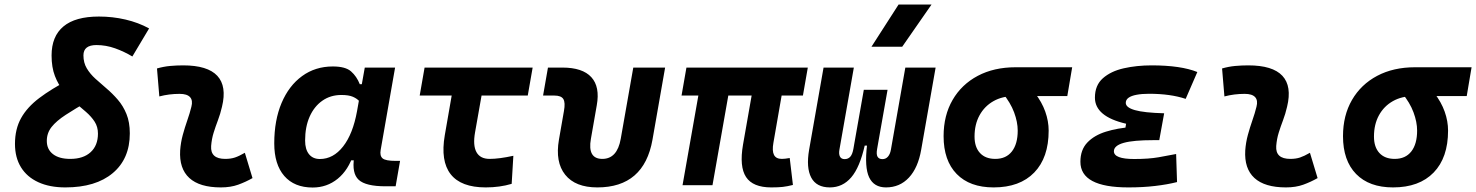

<svg xmlns="http://www.w3.org/2000/svg" viewBox="-20 -815 6497 845"><path d="M267.6 9.8Q198.2 9.8 148.4 -13.2Q98.6 -36.1 72.3 -78.9Q45.9 -121.6 45.9 -181.6Q45.9 -247.1 72.8 -295.2Q99.6 -343.3 152.8 -383.5Q206.1 -423.8 284.2 -464.4L371.6 -371.6Q310.5 -336.4 269.3 -309.6Q228 -282.7 207 -256.1Q186 -229.5 186 -194.8Q186 -157.7 213.1 -136.7Q240.2 -115.7 289.1 -115.7Q346.7 -115.7 378.9 -145.3Q411.1 -174.8 411.1 -227.1Q411.1 -256.8 396.5 -279.5Q381.8 -302.2 358.4 -322.5Q335 -342.8 309.1 -364.7Q283.2 -386.7 259.8 -414.6Q236.3 -442.4 221.7 -480.5Q207 -518.6 207 -570.8Q207 -655.3 259.3 -698.7Q311.5 -742.2 415.5 -742.2Q475.6 -742.2 532.2 -729Q588.9 -715.8 636.2 -689.9L562.5 -566.4Q526.9 -587.9 486.6 -602.3Q446.3 -616.7 404.3 -616.7Q376 -616.7 361.6 -605.5Q347.2 -594.2 347.2 -571.3Q347.2 -539.1 361.8 -514.4Q376.5 -489.7 399.9 -468.5Q423.3 -447.3 449.2 -425.3Q475.1 -403.3 498.5 -376.2Q522 -349.1 536.6 -313.2Q551.3 -277.3 551.3 -228Q551.3 -116.2 476.3 -53.2Q401.4 9.8 267.6 9.8Z M1057.6 -142.6 1091.3 -31.2Q1061.5 -14.2 1028.3 -2.2Q995.1 9.8 952.1 9.8Q858.4 9.8 813.2 -31.7Q768.1 -73.2 772.9 -153.3Q775.4 -188 784.4 -221.2Q793.5 -254.4 804.4 -285.6Q815.4 -316.9 822.3 -345.2Q829.6 -373 816.4 -387.5Q803.2 -401.9 770.5 -401.9Q724.1 -401.9 681.2 -390.6L670.9 -513.7Q699.7 -522 728.5 -524.7Q757.3 -527.3 786.1 -527.3Q893.6 -527.3 936.3 -481.4Q979 -435.5 957 -345.2Q949.7 -313.5 939.2 -285.9Q928.7 -258.3 920.2 -231Q911.6 -203.6 909.2 -172.4Q905.3 -115.7 971.2 -115.7Q995.6 -115.7 1013.9 -121.8Q1032.2 -127.9 1057.6 -142.6Z M1482.4 -397Q1434.6 -397 1398.7 -371.8Q1362.8 -346.7 1342.8 -301.8Q1322.8 -256.8 1322.8 -196.3Q1322.8 -157.7 1339.8 -136.5Q1356.9 -115.2 1387.7 -115.2Q1446.8 -115.2 1490 -170.4Q1533.2 -225.6 1551.3 -325.7L1585.4 -517.6H1718.8L1655.3 -154.8Q1650.9 -129.4 1663.6 -118.2Q1676.3 -106.9 1722.2 -106.9H1740.7L1721.2 4.9H1676.8Q1589.4 4.9 1558.6 -23.7Q1527.8 -52.2 1538.6 -122.1L1566.9 -109.4H1510.3L1536.1 -137.7Q1513.7 -66.9 1466.3 -28.3Q1418.9 10.3 1356 10.3Q1275.4 10.3 1231.2 -40.5Q1187 -91.3 1187 -184.1Q1187 -285.6 1219.2 -361.8Q1251.5 -438 1309.6 -480.2Q1367.7 -522.5 1444.8 -522.5Q1500.5 -522.5 1525.1 -500.7Q1549.8 -479 1563.5 -444.3H1576.2L1584.5 -340.8Q1573.7 -355.5 1562.7 -368.2Q1551.8 -380.9 1533.4 -388.9Q1515.1 -397 1482.4 -397Z M2117.7 9.8Q2008.8 9.8 1963.4 -48.3Q1918 -106.4 1937.5 -219.7L1989.3 -517.6H2121.1L2070.8 -232.9Q2060.5 -175.3 2076.9 -145.5Q2093.3 -115.7 2134.8 -115.7Q2176.8 -115.7 2239.3 -129.4L2231.9 -5.9Q2179.2 9.8 2117.7 9.8ZM1827.1 -394.5 1848.6 -517.6H2324.2L2302.7 -394.5Z M2608.9 9.8Q2512.2 9.8 2467.5 -45.9Q2422.9 -101.6 2439.9 -200.2L2461.9 -326.2Q2468.8 -363.8 2459.2 -379.2Q2449.7 -394.5 2419.4 -394.5H2370.1L2391.6 -517.6H2455.1Q2543.9 -517.6 2582.5 -475.3Q2621.1 -433.1 2606.4 -351.6L2580.6 -204.1Q2564.9 -115.7 2630.9 -115.7Q2696.3 -115.7 2711.9 -204.1L2767.1 -517.6H2907.2L2851.6 -200.2Q2814.5 9.8 2608.9 9.8Z M3374.5 9.8Q3293.5 9.8 3263.4 -35.9Q3233.4 -81.5 3250 -178.2L3309.6 -517.6H3441.4L3383.8 -186.5Q3377.4 -150.4 3386.5 -133.1Q3395.5 -115.7 3420.9 -115.7Q3428.2 -115.7 3436.5 -116.7Q3444.8 -117.7 3455.6 -119.6L3469.7 -1Q3444.3 5.4 3424.8 7.6Q3405.3 9.8 3374.5 9.8ZM2979.5 -394.5 3001 -517.6H3535.2L3513.7 -394.5ZM2983.9 0 3075.2 -517.6H3207L3115.7 0Z M3879.4 9.8Q3826.2 9.8 3805.2 -34.4Q3784.2 -78.6 3795.9 -176.3L3846.2 -193.4L3840.3 -159.7Q3835.9 -135.3 3842.3 -125Q3848.6 -114.7 3863.8 -114.7Q3878.4 -114.7 3887.9 -125.7Q3897.5 -136.7 3900.9 -156.2L3964.4 -517.6H4097.7L4034.2 -156.2Q4020.5 -76.7 3980.2 -33.4Q3939.9 9.8 3879.4 9.8ZM3632.3 9.8Q3573.2 9.8 3550.3 -33.4Q3527.3 -76.7 3541 -156.2L3604.5 -517.6H3737.8L3674.3 -156.2Q3670.9 -136.7 3676.8 -125.7Q3682.6 -114.7 3697.3 -114.7Q3712.4 -114.7 3721.9 -125Q3731.4 -135.3 3735.8 -159.7L3741.7 -193.4L3786.1 -176.3Q3764.2 -78.6 3726.3 -34.4Q3688.5 9.8 3632.3 9.8ZM3738.3 -174.3 3781.7 -419.9H3886.2L3842.8 -174.3ZM3815.4 -609.4 3934.6 -794.9H4079.6L3950.7 -609.4Z M4353 9.8Q4248 9.8 4190.4 -49.3Q4132.8 -108.4 4132.8 -215.8Q4132.8 -307.1 4172.4 -375.2Q4211.9 -443.4 4283.2 -481.2Q4354.5 -519 4449.7 -519H4698.7L4677.2 -392.1H4444.3Q4391.6 -392.1 4352.3 -369.9Q4313 -347.7 4291 -307.6Q4269 -267.6 4269 -213.9Q4269 -167.5 4293 -141.6Q4316.9 -115.7 4360.4 -115.7Q4407.7 -115.7 4433.3 -148.4Q4459 -181.2 4459 -240.2Q4459 -277.8 4443.1 -320.6Q4427.2 -363.3 4392.6 -405.3H4534.7Q4565.4 -365.7 4580.3 -323.7Q4595.2 -281.7 4595.2 -240.2Q4595.2 -121.1 4531.7 -55.7Q4468.3 9.8 4353 9.8Z M4945.8 9.8Q4734.9 9.8 4734.9 -103Q4734.9 -155.8 4765.4 -187.7Q4795.9 -219.7 4847.4 -235.6Q4898.9 -251.5 4960.9 -255.9L5103.5 -316.4L5082 -198.2H5056.6Q5012.7 -198.2 4980 -195.3Q4947.3 -192.4 4925.5 -186.3Q4903.8 -180.2 4893.1 -170.9Q4882.3 -161.6 4882.3 -149.4Q4882.3 -115.2 4971.7 -115.2Q5035.2 -115.2 5078.6 -122.8Q5122.1 -130.4 5156.2 -137.2L5160.2 -13.7Q5117.7 -2.9 5063.7 3.4Q5009.8 9.8 4945.8 9.8ZM4925.8 -210.4 4936 -270.5Q4798.8 -302.2 4798.8 -385.3Q4798.8 -439.5 4833.7 -470.5Q4868.7 -501.5 4925.5 -514.4Q4982.4 -527.3 5048.3 -527.3Q5177.2 -527.3 5249.5 -498L5198.2 -379.9Q5130.9 -402.3 5037.1 -402.3Q5005.4 -402.3 4982.2 -397.9Q4959 -393.6 4946.8 -384.8Q4934.6 -376 4934.6 -362.3Q4934.6 -341.8 4974.9 -330.3Q5015.1 -318.8 5103.5 -316.4L5082 -198.2Z M5745.1 -142.6 5778.8 -31.2Q5749 -14.2 5715.8 -2.2Q5682.6 9.8 5639.6 9.8Q5545.9 9.8 5500.7 -31.7Q5455.6 -73.2 5460.4 -153.3Q5462.9 -188 5471.9 -221.2Q5481 -254.4 5491.9 -285.6Q5502.9 -316.9 5509.8 -345.2Q5517.1 -373 5503.9 -387.5Q5490.7 -401.9 5458 -401.9Q5411.6 -401.9 5368.7 -390.6L5358.4 -513.7Q5387.2 -522 5416 -524.7Q5444.8 -527.3 5473.6 -527.3Q5581.1 -527.3 5623.8 -481.4Q5666.5 -435.5 5644.5 -345.2Q5637.2 -313.5 5626.7 -285.9Q5616.2 -258.3 5607.7 -231Q5599.1 -203.6 5596.7 -172.4Q5592.8 -115.7 5658.7 -115.7Q5683.1 -115.7 5701.4 -121.8Q5719.7 -127.9 5745.1 -142.6Z M6110.8 9.8Q6005.9 9.8 5948.2 -49.3Q5890.6 -108.4 5890.6 -215.8Q5890.6 -307.1 5930.2 -375.2Q5969.7 -443.4 6041 -481.2Q6112.3 -519 6207.5 -519H6456.5L6435.1 -392.1H6202.1Q6149.4 -392.1 6110.1 -369.9Q6070.8 -347.7 6048.8 -307.6Q6026.9 -267.6 6026.9 -213.9Q6026.9 -167.5 6050.8 -141.6Q6074.7 -115.7 6118.2 -115.7Q6165.5 -115.7 6191.2 -148.4Q6216.8 -181.2 6216.8 -240.2Q6216.8 -277.8 6200.9 -320.6Q6185.1 -363.3 6150.4 -405.3H6292.5Q6323.2 -365.7 6338.1 -323.7Q6353 -281.7 6353 -240.2Q6353 -121.1 6289.6 -55.7Q6226.1 9.8 6110.8 9.8Z"/></svg>

Font: Cascadia Code PL
Style: Italic
Weight: 400
Italic angle: -10°
Monospace: yes
Designer: Aaron Bell
Foundry: Saja Typeworks
Version: Version 2404.023